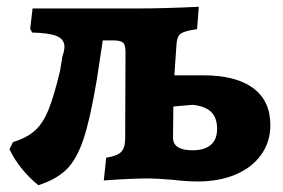

<svg xmlns="http://www.w3.org/2000/svg" viewBox="-20 -526 835 566"><path d="M777 -157Q777 -108 750 -70Q723 -32 674.5 -11.5Q626 9 562 9Q531 9 489 4Q439 0 417 0Q367 0 286 6L293 -61Q325 -66 337 -78Q349 -90 349 -118L350 -372Q350 -394 342.5 -400.5Q335 -407 312 -407H283L265 -289Q246 -175 226 -115.5Q206 -56 176 -26.5Q146 3 93 20Q67 -1 44.5 -28.5Q22 -56 8 -86L18 -107Q60 -120 83.5 -141.5Q107 -163 123 -202.5Q139 -242 157 -317L164 -360Q170 -377 170 -388Q170 -410 147.5 -419.5Q125 -429 75 -430L69 -441L76 -501H383Q461 -501 566 -506L561 -440Q524 -435 512.5 -426.5Q501 -418 500 -391L494 -304H579Q675 -304 726 -266.5Q777 -229 777 -157ZM620 -146Q620 -179 602.5 -196Q585 -213 548 -217L491 -212L490 -120Q490 -83 548 -83Q583 -83 601.5 -99Q620 -115 620 -146Z"/></svg>

Font: Alegreya SC ExtraBold
Style: Regular
Weight: 800
Designer: Juan Pablo del Peral
Foundry: Huerta Tipografica
Version: Version 2.007; ttfautohint (v1.6)